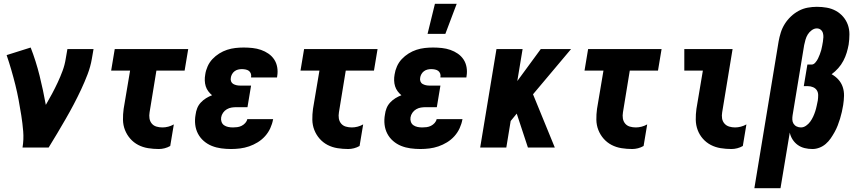

<svg xmlns="http://www.w3.org/2000/svg" viewBox="-20 -779 4540 1014"><path d="M99 0Q106 -43 102.5 -85.5Q99 -128 92.5 -169Q86 -210 78.5 -250.5Q71 -291 61 -331Q51 -371 39.5 -410.5Q28 -450 15 -488L142 -528Q170 -456 189 -379.5Q208 -303 222 -225Q239 -254 255 -284Q271 -314 285 -344Q299 -374 310.5 -405Q322 -436 327 -468L336 -520H474L465 -468Q458 -427 442.5 -386.5Q427 -346 408.5 -306.5Q390 -267 369.5 -228Q349 -189 327 -151Q305 -113 282.5 -75Q260 -37 237 0Z M819 8Q790 8 762 3.5Q734 -1 710 -13.5Q686 -26 668 -46.5Q650 -67 640 -92.5Q630 -118 629.5 -146.5Q629 -175 633 -204L667 -406H567L586 -520H974L955 -406H806L770 -186Q767 -169 769.5 -153.5Q772 -138 781.5 -126.5Q791 -115 806 -110.5Q821 -106 838 -106Q853 -106 868.5 -110Q884 -114 898 -122L879 -8Q865 0 849.5 4Q834 8 819 8Z M1200 8Q1174 8 1148 4.5Q1122 1 1098.5 -8.5Q1075 -18 1056 -34.5Q1037 -51 1025.5 -73Q1014 -95 1011 -121Q1008 -147 1013 -174Q1015 -191 1021.5 -207.5Q1028 -224 1040.5 -237.5Q1053 -251 1068.5 -260.5Q1084 -270 1100 -276Q1089 -285 1080 -297Q1071 -309 1066.5 -323.5Q1062 -338 1061.5 -354Q1061 -370 1064 -386Q1067 -407 1076.5 -428.5Q1086 -450 1102 -467Q1118 -484 1138 -496.5Q1158 -509 1179.5 -516Q1201 -523 1223 -525.5Q1245 -528 1267 -528Q1290 -528 1313.5 -525.5Q1337 -523 1358.5 -515.5Q1380 -508 1398 -495.5Q1416 -483 1428 -465Q1440 -447 1444 -424Q1448 -401 1444 -377L1443 -370H1306V-372Q1308 -382 1304.5 -391Q1301 -400 1294 -405Q1287 -410 1277 -412Q1267 -414 1257 -414Q1247 -414 1237 -411.5Q1227 -409 1218.5 -402.5Q1210 -396 1205 -386.5Q1200 -377 1199 -368Q1197 -358 1200.5 -349Q1204 -340 1212 -335.5Q1220 -331 1229 -329Q1238 -327 1248 -327H1306L1287 -213H1229Q1216 -213 1203 -211Q1190 -209 1178 -202Q1166 -195 1158 -183.5Q1150 -172 1148 -159Q1146 -147 1150 -135.5Q1154 -124 1163.5 -117.5Q1173 -111 1185 -108.5Q1197 -106 1210 -106Q1221 -106 1233 -107.5Q1245 -109 1256 -114.5Q1267 -120 1275.5 -129.5Q1284 -139 1286 -150H1423L1422 -148Q1418 -125 1407.5 -102Q1397 -79 1380 -60Q1363 -41 1341 -27.5Q1319 -14 1295.5 -6Q1272 2 1248 5Q1224 8 1200 8Z M1819 8Q1790 8 1762 3.5Q1734 -1 1710 -13.5Q1686 -26 1668 -46.5Q1650 -67 1640 -92.5Q1630 -118 1629.5 -146.5Q1629 -175 1633 -204L1667 -406H1567L1586 -520H1974L1955 -406H1806L1770 -186Q1767 -169 1769.5 -153.5Q1772 -138 1781.5 -126.5Q1791 -115 1806 -110.5Q1821 -106 1838 -106Q1853 -106 1868.5 -110Q1884 -114 1898 -122L1879 -8Q1865 0 1849.5 4Q1834 8 1819 8Z M2200 8Q2174 8 2148 4.5Q2122 1 2098.5 -8.5Q2075 -18 2056 -34.5Q2037 -51 2025.5 -73Q2014 -95 2011 -121Q2008 -147 2013 -174Q2015 -191 2021.5 -207.5Q2028 -224 2040.5 -237.5Q2053 -251 2068.5 -260.5Q2084 -270 2100 -276Q2089 -285 2080 -297Q2071 -309 2066.5 -323.5Q2062 -338 2061.5 -354Q2061 -370 2064 -386Q2067 -407 2076.5 -428.5Q2086 -450 2102 -467Q2118 -484 2138 -496.5Q2158 -509 2179.5 -516Q2201 -523 2223 -525.5Q2245 -528 2267 -528Q2290 -528 2313.5 -525.5Q2337 -523 2358.5 -515.5Q2380 -508 2398 -495.5Q2416 -483 2428 -465Q2440 -447 2444 -424Q2448 -401 2444 -377L2443 -370H2306V-372Q2308 -382 2304.5 -391Q2301 -400 2294 -405Q2287 -410 2277 -412Q2267 -414 2257 -414Q2247 -414 2237 -411.5Q2227 -409 2218.5 -402.5Q2210 -396 2205 -386.5Q2200 -377 2199 -368Q2197 -358 2200.5 -349Q2204 -340 2212 -335.5Q2220 -331 2229 -329Q2238 -327 2248 -327H2306L2287 -213H2229Q2216 -213 2203 -211Q2190 -209 2178 -202Q2166 -195 2158 -183.5Q2150 -172 2148 -159Q2146 -147 2150 -135.5Q2154 -124 2163.5 -117.5Q2173 -111 2185 -108.5Q2197 -106 2210 -106Q2221 -106 2233 -107.5Q2245 -109 2256 -114.5Q2267 -120 2275.5 -129.5Q2284 -139 2286 -150H2423L2422 -148Q2418 -125 2407.5 -102Q2397 -79 2380 -60Q2363 -41 2341 -27.5Q2319 -14 2295.5 -6Q2272 2 2248 5Q2224 8 2200 8ZM2238 -600 2277 -759H2392L2332 -600Z M2768 0 2709 -179 2677 -140 2654 0H2516L2602 -520H2740L2712 -351L2836 -520H2996L2795 -281L2910 0Z M3319 8Q3290 8 3262 3.5Q3234 -1 3210 -13.5Q3186 -26 3168 -46.5Q3150 -67 3140 -92.5Q3130 -118 3129.5 -146.5Q3129 -175 3133 -204L3167 -406H3067L3086 -520H3474L3455 -406H3306L3270 -186Q3267 -169 3269.5 -153.5Q3272 -138 3281.5 -126.5Q3291 -115 3306 -110.5Q3321 -106 3338 -106Q3353 -106 3368.5 -110Q3384 -114 3398 -122L3379 -8Q3365 0 3349.5 4Q3334 8 3319 8Z M3843 8Q3814 8 3786 3.5Q3758 -1 3734 -13.5Q3710 -26 3692 -46.5Q3674 -67 3664.5 -92.5Q3655 -118 3654.5 -146.5Q3654 -175 3658 -204L3692 -406H3594V-520H3849L3794 -186Q3791 -169 3793.5 -153.5Q3796 -138 3806 -126.5Q3816 -115 3831 -110.5Q3846 -106 3862 -106Q3877 -106 3892.5 -110Q3908 -114 3922 -122L3903 -8Q3889 0 3873.5 4Q3858 8 3843 8Z M3964 215 4092 -560Q4096 -583 4103.5 -607Q4111 -631 4124.5 -652.5Q4138 -674 4157 -692Q4176 -710 4198.5 -722Q4221 -734 4245.5 -738.5Q4270 -743 4294 -743Q4321 -743 4346.5 -738.5Q4372 -734 4394 -722Q4416 -710 4432.5 -691Q4449 -672 4457.5 -648.5Q4466 -625 4466 -598Q4466 -571 4462 -544Q4458 -522 4451.5 -500.5Q4445 -479 4434 -458Q4423 -437 4407 -419Q4391 -401 4372 -387Q4392 -376 4407.5 -359Q4423 -342 4430.5 -320Q4438 -298 4437.5 -273.5Q4437 -249 4433 -224Q4430 -206 4426 -188Q4422 -170 4416.5 -152Q4411 -134 4404 -116Q4397 -98 4387.5 -81Q4378 -64 4367 -48Q4356 -32 4341 -19Q4326 -6 4307.5 1Q4289 8 4271 8Q4249 8 4229 3Q4209 -2 4193 -13.5Q4177 -25 4166 -42Q4155 -59 4151 -79L4102 215ZM4210 -106Q4224 -106 4237 -115Q4250 -124 4259 -136.5Q4268 -149 4274.5 -163Q4281 -177 4285.5 -191Q4290 -205 4293 -219.5Q4296 -234 4299 -248Q4301 -262 4301 -276.5Q4301 -291 4294 -302Q4287 -313 4274 -318.5Q4261 -324 4247 -324H4225L4244 -438H4266Q4277 -438 4286 -448.5Q4295 -459 4300 -469.5Q4305 -480 4309.5 -491.5Q4314 -503 4317 -514Q4320 -525 4322 -536.5Q4324 -548 4326 -559Q4328 -571 4328.5 -582.5Q4329 -594 4326 -604.5Q4323 -615 4314.5 -622Q4306 -629 4294 -629Q4280 -629 4267 -619.5Q4254 -610 4246 -597Q4238 -584 4234 -569.5Q4230 -555 4227 -541L4166 -171Q4164 -159 4164.5 -147Q4165 -135 4171 -125.5Q4177 -116 4187.5 -111Q4198 -106 4210 -106Z"/></svg>

Font: Iosevka Heavy Oblique
Style: Regular
Weight: 900
Italic angle: -9°
Monospace: yes
Designer: Belleve Invis
Foundry: Belleve Invis
Version: Version 32.5.0; ttfautohint (v1.8.4)